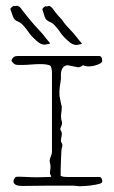

<svg xmlns="http://www.w3.org/2000/svg" viewBox="-20 -644 394 665"><path d="M254 1Q238 -1 231.5 -1Q225 -1 219 -1H152L57 0Q41 0 34.5 -4Q28 -8 27 -13Q26 -19 29.5 -24.5Q33 -30 34 -31Q41 -33 73.5 -31Q106 -29 151 -31Q154 -31 156.5 -32Q159 -33 155 -38Q152 -43 153.5 -51.5Q155 -60 155 -66Q155 -73 153 -80Q151 -87 153 -94Q155 -101 157.5 -106.5Q160 -112 160 -119V-392Q160 -400 158 -408.5Q156 -417 151 -418Q140 -422 120 -422Q104 -422 87 -420.5Q70 -419 57 -419Q53 -419 45 -419Q37 -419 32 -421Q28 -423 23.5 -428Q19 -433 20 -435Q25 -450 40 -450H325Q334 -448 334 -433Q334 -426 318 -420Q302 -414 285 -414Q280 -414 275.5 -415.5Q271 -417 267 -418Q259 -411 250 -411L215 -418Q203 -418 197 -408.5Q191 -399 191 -387V-370Q189 -356 187 -342.5Q185 -329 186 -312Q188 -304 189.5 -294.5Q191 -285 194 -275Q194 -263 192 -250.5Q190 -238 194 -223Q196 -217 193.5 -210.5Q191 -204 191 -204Q187 -197 191 -191Q195 -185 194 -177Q193 -170 191.5 -162Q190 -154 193 -150Q198 -143 195 -134.5Q192 -126 192 -108Q192 -108 191 -84.5Q190 -61 190 -35Q190 -35 195 -33Q200 -31 215 -31H325Q329 -31 332 -25.5Q335 -20 334 -14Q334 -10 323 -7Q312 -4 297 -2Q282 0 269.5 0.5Q257 1 254 1ZM154 -494Q150 -491 136 -489.5Q122 -488 105 -504Q89 -518 80.5 -530.5Q72 -543 64 -552Q60 -557 55 -561.5Q50 -566 43 -569Q29 -574 25 -586.5Q21 -599 16 -612Q15 -615 21.5 -620Q28 -625 30 -623Q32 -622 35.5 -623.5Q39 -625 42 -623Q47 -622 51.5 -616.5Q56 -611 60 -605Q65 -598 71.5 -590.5Q78 -583 85 -574Q92 -565 99 -557.5Q106 -550 116 -539Q126 -529 135 -517Q144 -505 154 -494ZM264 -493Q260 -490 246 -488.5Q232 -487 215 -503Q199 -517 190.5 -529.5Q182 -542 174 -551Q170 -556 165 -560.5Q160 -565 153 -568Q139 -573 135 -585.5Q131 -598 127 -611Q126 -614 132 -619Q138 -624 140 -622Q142 -621 145.5 -622.5Q149 -624 152 -623Q157 -621 161.5 -615.5Q166 -610 170 -604Q175 -597 182 -589.5Q189 -582 196 -574Q202 -564 209 -556.5Q216 -549 226 -538Q236 -528 245 -516Q254 -504 264 -493Z"/></svg>

Font: Sankofa Display
Style: Regular
Weight: 400
Designer: Batsirai Madzonga
Foundry: Batsirai Madzonga
Version: Version 1.000; ttfautohint (v1.8.4.7-5d5b)